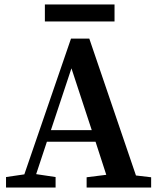

<svg xmlns="http://www.w3.org/2000/svg" viewBox="-20 -840 709 860"><path d="M300 -534 208 -257H391ZM7 0V-47L89 -59L298 -667H380L589 -54L657 -46V0H368V-46L456 -57L408 -205H190L142 -60L229 -47V0ZM181 -744V-820H493V-744Z"/></svg>

Font: Source Serif Pro SemiBold
Style: Regular
Weight: 600
Designer: Frank Grießhammer
Foundry: Adobe Systems Incorporated
Version: Version 3.001;hotconv 1.0.111;makeotfexe 2.5.65597